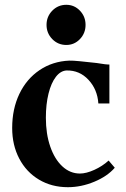

<svg xmlns="http://www.w3.org/2000/svg" viewBox="-20 -772 530 807"><path d="M31.2 -234Q31.2 -314.2 61.4 -377.3Q91.6 -440.4 146.3 -477.3Q201 -514.2 271 -517.2Q286.2 -517.6 315.2 -514.7Q344.2 -511.8 386 -507.2Q427.4 -500.2 439.8 -500.8V-337.2H393.4Q389.4 -396.2 351.8 -436.6Q314.2 -477 259.8 -475.8Q234.6 -474.6 214.8 -449Q195 -423.4 183.9 -378.5Q172.8 -333.6 172.8 -277Q172.8 -209.2 191.2 -156Q209.6 -102.8 242.1 -72.7Q274.6 -42.6 316 -42.6Q342.4 -42.6 376.4 -58Q410.4 -73.4 436.6 -97.2L462.4 -67Q431.6 -31.2 376.5 -8.2Q321.4 14.8 265.2 14.8Q197.2 14.8 143.9 -17Q90.6 -48.8 60.9 -105.4Q31.2 -162 31.2 -234ZM175.6 -667.4Q175.6 -702.4 199.7 -727.1Q223.8 -751.8 258.7 -751.8Q292.4 -751.8 316 -727.1Q339.6 -702.4 339.6 -667.4Q339.6 -632.4 316 -607.7Q292.4 -583 258.7 -583Q223.8 -583 199.7 -607.7Q175.6 -632.4 175.6 -667.4Z"/></svg>

Font: Wittgenstein
Style: Regular
Weight: 400
Designer: Jörg Drees
Foundry: Jörg Drees
Version: Version 1.003;Glyphs 3.1.2 (3151)